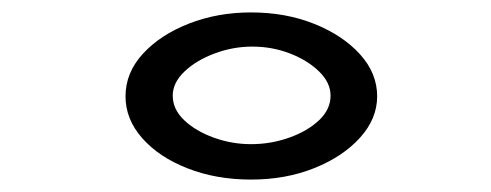

<svg xmlns="http://www.w3.org/2000/svg" viewBox="-20 -659 790 309"><path d="M384 -370Q328 -370 282 -388Q236 -406 209 -436.5Q182 -467 182 -504Q182 -542 210 -572.5Q238 -603 284 -621Q330 -639 384 -639Q440 -639 486 -620.5Q532 -602 559.5 -571.5Q587 -541 587 -504Q587 -468 559.5 -437.5Q532 -407 486 -388.5Q440 -370 384 -370ZM384 -427Q416 -427 445.5 -437.5Q475 -448 493.5 -465.5Q512 -483 512 -505Q512 -526 493.5 -544Q475 -562 446.5 -573Q418 -584 386 -584Q355 -584 325.5 -573Q296 -562 277 -544Q258 -526 258 -505Q258 -483 276.5 -465.5Q295 -448 324 -437.5Q353 -427 384 -427Z"/></svg>

Font: Inconsolata ExtraExpanded
Style: Regular
Weight: 400
Width: 8
Monospace: yes
Designer: Raph Levien, Cyreal, Brenton Simpson
Foundry: Raph Levien, Cyreal, Google
Version: Version 3.001; ttfautohint (v1.8.2.53-6de2)